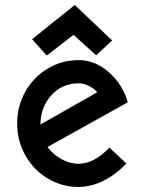

<svg xmlns="http://www.w3.org/2000/svg" viewBox="-20 -740 593 760"><path d="M165 -520 271 -602.1 360.8 -521 423.8 -580.1 275.9 -720.2 106.9 -585ZM291 0Q339.4 0 388.4 -23.9Q437.5 -47.9 480 -92.8L413.1 -155.8Q352.1 -91.8 291 -91.8Q255.9 -91.8 222.4 -110.6Q189 -129.4 168 -158.2L485.8 -335Q465.8 -405.3 411.6 -453.6Q357.4 -502 291 -502Q224.1 -502 168 -468Q111.8 -434.1 79.8 -376.5Q47.9 -318.8 47.9 -251Q47.9 -183.1 80.3 -125.2Q112.8 -67.4 168.7 -33.7Q224.6 0 291 0ZM140.1 -247.1Q140.1 -314 182.6 -362.1Q225.1 -410.2 291 -410.2Q310.5 -410.2 330.8 -400.4Q351.1 -390.6 365.2 -375Z"/></svg>

Font: Comic Neue Angular
Style: Bold
Weight: 700
Designer: Craig Rozynski
Foundry: Craig Rozynski
Version: Version 2.003